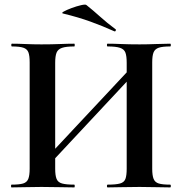

<svg xmlns="http://www.w3.org/2000/svg" viewBox="-20 -815 792 835"><path d="M167 -70 146 -89 586 -559 606 -540ZM30 0Q28 0 28 -6Q28 -12 30 -12Q64 -12 80.5 -17Q97 -22 103 -37Q109 -52 109 -81V-544Q109 -573 103.5 -587.5Q98 -602 81.5 -607.5Q65 -613 32 -613Q29 -613 29 -619Q29 -625 32 -625Q58 -625 91 -623.5Q124 -622 160 -622Q206 -622 240.5 -623.5Q275 -625 303 -625Q305 -625 305 -619Q305 -613 303 -613Q268 -613 250 -607Q232 -601 226 -586Q220 -571 220 -542V-81Q220 -52 226 -37Q232 -22 250 -17Q268 -12 303 -12Q305 -12 305 -6Q305 0 303 0Q274 0 240 -1Q206 -2 160 -2Q124 -2 90 -1Q56 0 30 0ZM448 0Q445 0 445 -6Q445 -12 448 -12Q484 -12 502 -17Q520 -22 525.5 -37Q531 -52 531 -81V-542Q531 -571 525.5 -586Q520 -601 502 -607Q484 -613 448 -613Q445 -613 445 -619Q445 -625 448 -625Q474 -625 507.5 -623.5Q541 -622 587 -622Q623 -622 658.5 -623.5Q694 -625 720 -625Q723 -625 723 -619Q723 -613 720 -613Q687 -613 670.5 -607.5Q654 -602 648 -587.5Q642 -573 642 -544V-81Q642 -52 648 -37Q654 -22 670.5 -17Q687 -12 720 -12Q723 -12 723 -6Q723 0 720 0Q694 0 658.5 -1Q623 -2 587 -2Q541 -2 507.5 -1Q474 0 448 0ZM477 -679Q426 -702 373.5 -721Q321 -740 255 -756Q245 -758 257.5 -765Q270 -772 291.5 -780Q313 -788 332.5 -792.5Q352 -797 356 -793Q386 -769 416 -742Q446 -715 481 -689Q485 -688 483.5 -682.5Q482 -677 477 -679Z"/></svg>

Font: Cormorant Light
Style: Regular
Weight: 300
Designer: Christian Thalmann (Catharsis Fonts)
Foundry: Catharsis Fonts
Version: Version 4.000